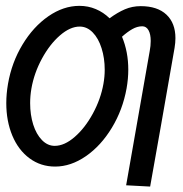

<svg xmlns="http://www.w3.org/2000/svg" viewBox="-20 -574 640 672"><path d="M2 -213Q2 -245.5 8 -280.5Q21 -355.5 58.8 -418Q96.5 -480.5 149.2 -517Q202 -553.5 258 -553.5Q288.5 -553.5 315.2 -542.2Q342 -531 363.5 -510Q391.5 -530.5 417.2 -541.5Q443 -552.5 472.5 -552.5Q531 -552.5 562.5 -522.8Q594 -493 594 -440.5Q594 -424.5 591 -406.5L542.5 -129.5L505.5 79L421.5 74.5L504 -395.5Q507.5 -413.5 507.5 -430.5Q507.5 -454.5 499.8 -468.2Q492 -482 478 -482Q460.5 -482 443.2 -472.2Q426 -462.5 407 -445.5Q429 -393 429 -330Q429 -298.5 423 -264.5Q409.5 -189.5 371.5 -126.8Q333.5 -64 280.8 -27.5Q228 9 173 9Q122.5 9 83.5 -19.8Q44.5 -48.5 23.2 -99.2Q2 -150 2 -213ZM342 -280.5Q346.5 -305.5 346.5 -330Q346.5 -370.5 335.5 -405.2Q324.5 -440 304.5 -460.5Q284.5 -481 259 -481Q225.5 -481 189.8 -450Q154 -419 126.8 -368.8Q99.5 -318.5 90 -264.5Q85.5 -238.5 85.5 -213Q85.5 -172.5 96.2 -138.2Q107 -104 126.8 -83.8Q146.5 -63.5 171.5 -63.5Q205.5 -63.5 241.5 -94.8Q277.5 -126 305 -176.5Q332.5 -227 342 -280.5Z"/></svg>

Font: JuliaMono SemiBold
Style: Italic
Weight: 600
Italic angle: -9°
Monospace: yes
Designer: cormullion
Foundry: corm
Version: Version 0.056; ttfautohint (v1.8.4)